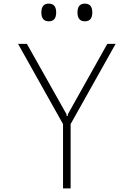

<svg xmlns="http://www.w3.org/2000/svg" viewBox="-20 -1043 740 1063"><path d="M129 -800 348 -411 349 -401H355L356 -411L574 -800H620L371 -356V0H329V-356L80 -800ZM250 -925Q209 -925 209 -974Q209 -1023 250 -1023Q291 -1023 291 -974Q291 -925 250 -925ZM450 -925Q409 -925 409 -974Q409 -1023 450 -1023Q491 -1023 491 -974Q491 -925 450 -925Z"/></svg>

Font: Martian Mono Thin
Style: Regular
Weight: 100
Monospace: yes
Designer: Roman Shamin
Foundry: Evil Martians
Version: Version 1.000; ttfautohint (v1.8.4.7-5d5b)